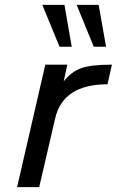

<svg xmlns="http://www.w3.org/2000/svg" viewBox="-20 -764 477 784"><path d="M418.9 -419.9H419.9Q236.8 -419.9 205.1 -279.8L140.1 0H49.8L165 -500H254.9L240.2 -432.1Q271 -470.7 310.8 -485.4Q350.6 -500 437 -500ZM272.9 -573.2H223.1L152.8 -744.1H243.2ZM413.1 -573.2H362.8L293 -744.1H382.8Z"/></svg>

Font: Perun
Style: Italic
Weight: 400
Italic angle: -12°
Foundry: Stefan Peev, Context Ltd
Version: Version 001.000